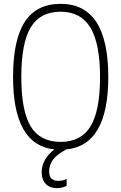

<svg xmlns="http://www.w3.org/2000/svg" viewBox="-20 -770 632 1000"><path d="M278 210Q240 210 218.5 188Q197 166 197 127Q197 60 263 8Q48 -14 48 -369Q48 -562 109 -656Q170 -750 296 -750Q544 -750 544 -369Q544 -13 326 8Q278 33 257 60.5Q236 88 236 123Q236 172 284 172Q307 172 327 162V198Q303 210 278 210ZM296 -31Q402 -31 451.5 -112Q501 -193 501 -369Q501 -543 451 -626Q401 -709 296 -709Q189 -709 140 -627.5Q91 -546 91 -369Q91 -192 140 -111.5Q189 -31 296 -31Z"/></svg>

Font: Encode Sans Compressed
Style: ExtraLight
Weight: 200
Designer: Pablo Impallari, Andres Torresi
Foundry: Pablo Impallari, Andres Torresi
Version: Version 1.000; ttfautohint (v1.00) -l 8 -r 50 -G 200 -x 14 -